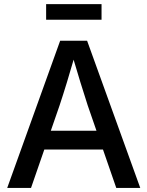

<svg xmlns="http://www.w3.org/2000/svg" viewBox="-20 -929 729 949"><path d="M15.6 0 277.3 -727.5H410.6L673.3 0H554.7L413.6 -407.7Q397 -459 377.2 -522.9Q357.4 -586.9 330.1 -679.7H357.4Q330.6 -586.9 310.8 -522.2Q291 -457.5 274.4 -407.7L133.3 0ZM159.2 -189.9V-282.7H529.8V-189.9ZM481.9 -908.7V-831.5H208V-908.7Z"/></svg>

Font: Inter 24pt Medium
Style: Regular
Weight: 500
Designer: Rasmus Andersson
Foundry: rsms
Version: Version 4.001;git-66647c0bb